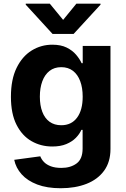

<svg xmlns="http://www.w3.org/2000/svg" viewBox="-20 -792 672 1028"><path d="M305.1 215.8Q231.6 215.8 179.2 195.8Q126.7 175.7 95.8 141.2Q64.9 106.6 56.1 63.7L195.7 44.9Q202 61.5 215.7 75.7Q229.5 89.8 252.4 98.4Q275.4 107 308.6 107Q357.8 107 390 83.2Q422.3 59.4 422.3 3.3V-96.5H415.6Q406 -74.2 385.9 -53.8Q365.8 -33.4 334.8 -20.5Q303.7 -7.6 260 -7.6Q198.7 -7.6 148.5 -36.4Q98.3 -65.1 68.4 -124.1Q38.5 -183.1 38.5 -273.6Q38.5 -366.7 68.9 -428.7Q99.3 -490.6 149.7 -521.7Q200.1 -552.7 260.2 -552.7Q305.8 -552.7 336.8 -537.4Q367.9 -522 387.4 -499Q406.8 -476.1 417 -453.7H422.9V-545.9H571.5V5.7Q571.5 75.1 537.4 121.9Q503.2 168.8 443.2 192.3Q383.1 215.8 305.1 215.8ZM308 -121.5Q362.6 -121.5 392.6 -162.1Q422.7 -202.6 422.7 -274.4Q422.7 -322.4 409.3 -357.8Q396 -393.2 370.5 -412.8Q344.9 -432.4 308 -432.4Q270.6 -432.4 245 -412.2Q219.4 -392 206.4 -356.4Q193.4 -320.8 193.4 -274.4Q193.4 -227.7 206.5 -193.3Q219.6 -158.8 245.3 -140.1Q271 -121.5 308 -121.5ZM246.7 -772.3 318 -685.5 388.9 -772.3H518.2V-767L374.2 -610.4H261.3L117.8 -767V-772.3Z"/></svg>

Font: Inter
Style: Regular
Weight: 400
Designer: Rasmus Andersson
Foundry: rsms
Version: Version 4.000;git-8c9346024